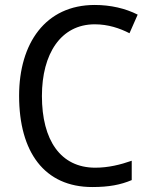

<svg xmlns="http://www.w3.org/2000/svg" viewBox="-20 -744 604 774"><path d="M362 -646C416 -646 463 -630 502 -610L535 -685C486 -710 426 -724 362 -724C163 -724 57 -569 57 -358C57 -131 159 10 352 10C419 10 466 1 511 -18V-96C465 -80 417 -68 364 -68C224 -68 149 -179 149 -357C149 -527 225 -646 362 -646Z"/></svg>

Font: Noto Sans Lao SemiCondensed
Style: Regular
Weight: 400
Width: 4
Designer: Monotype Design Team
Foundry: Monotype Imaging Inc.
Version: Version 2.004